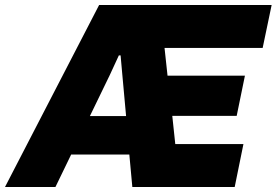

<svg xmlns="http://www.w3.org/2000/svg" viewBox="-65 -749 1108 769"><path d="M-45 0 332 -729H1023L987 -557H594L606 -446H916L883 -285H625L637 -172H910L875 0H465L453 -130H220L157 0ZM295 -284H440L425 -449L418 -527H411L375 -449Z"/></svg>

Font: Mona Sans ExtraLight Black
Style: Italic
Weight: 900
Italic angle: -11.6951°
Version: Version 2.000